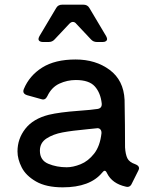

<svg xmlns="http://www.w3.org/2000/svg" viewBox="-20 -790 650 823"><path d="M560 -86Q576 -80 576 -69Q576 -65 573 -59L545 -3Q537 15 519 10Q461 -3 439 -47Q434 -58 429 -58Q424 -58 418 -50Q366 13 249 13Q178 13 134.5 -12Q91 -37 73 -72.5Q55 -108 55 -141Q55 -195 88.5 -238Q122 -281 189 -298Q235 -309 317 -315Q373 -319 398 -323Q418 -326 416 -347Q411 -392 386.5 -419.5Q362 -447 305 -447Q268 -447 234.5 -431.5Q201 -416 183 -378Q174 -359 157 -365L96 -382Q80 -387 80 -399Q80 -402 82 -408Q106 -466 161 -500.5Q216 -535 304 -535Q390 -535 450 -490.5Q510 -446 514 -362Q515 -322 515.5 -255Q516 -188 516 -158Q518 -128 526 -111.5Q534 -95 560 -86ZM415 -219V-221Q415 -231 409 -236.5Q403 -242 393 -240L354 -236Q289 -230 248.5 -222.5Q208 -215 179.5 -196.5Q151 -178 151 -144Q151 -103 187 -88Q223 -73 266 -73Q293 -73 325.5 -86Q358 -99 383.5 -131.5Q409 -164 415 -219ZM363 -756 435 -635Q439 -627 439 -623Q439 -617 434 -613.5Q429 -610 421 -610H395Q380 -610 370 -621L307 -688Q301 -696 292 -696Q285 -696 277 -688L214 -621Q204 -610 189 -610H163Q155 -610 150 -613.5Q145 -617 145 -623Q145 -627 149 -635L221 -756Q229 -770 247 -770H337Q355 -770 363 -756Z"/></svg>

Font: Shippori Antique B1
Style: Regular
Weight: 400
Designer: FONTDASU
Foundry: FONTDASU / Google Inc. / but / Adobe
Version: Version 2.001